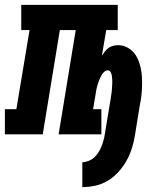

<svg xmlns="http://www.w3.org/2000/svg" viewBox="-58 -550 678 786"><path d="M279 216V114Q291 114 304 109Q317 104 327 95Q337 86 344.5 74.5Q352 63 357 50.5Q362 38 365.5 25.5Q369 13 371 0Q377 -35 382.5 -70Q388 -105 394 -139Q395 -148 396.5 -156Q398 -164 399 -172.5Q400 -181 400.5 -189.5Q401 -198 401.5 -206.5Q402 -215 401.5 -223Q401 -231 400 -239Q399 -247 395 -254.5Q391 -262 383 -262Q376 -262 370 -257Q364 -252 360 -246Q356 -240 353 -233.5Q350 -227 347.5 -220.5Q345 -214 343 -207.5Q341 -201 339 -194.5Q337 -188 336 -181Q335 -174 334 -168L323 -103H357V0H182L252 -427H187L117 0H-38V-103H9L63 -427H29V-530H424V-427H377L359 -322Q365 -331 371.5 -339.5Q378 -348 386.5 -354Q395 -360 405.5 -362.5Q416 -365 425 -365Q444 -365 460.5 -357Q477 -349 488.5 -336Q500 -323 507 -306.5Q514 -290 518 -272Q522 -254 523 -235.5Q524 -217 523.5 -198Q523 -179 521 -160Q519 -141 515 -123L495 0Q491 27 483 53.5Q475 80 461.5 105Q448 130 428.5 152Q409 174 384.5 189Q360 204 333 210Q306 216 279 216Z"/></svg>

Font: Iosevka Slab XBdExObl
Style: Regular
Weight: 800
Width: 7
Italic angle: -9°
Monospace: yes
Designer: Belleve Invis
Foundry: Belleve Invis
Version: Version 11.1.0; ttfautohint (v1.8.3)